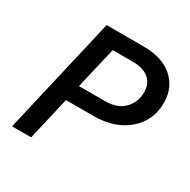

<svg xmlns="http://www.w3.org/2000/svg" viewBox="-150 -800 927 939"><g transform="rotate(30 313.0 -330.0)"><path d="M623 -474Q624 -372 550.5 -307.5Q477 -243 356 -243H201L145 0H37L190 -660H399Q503 -660 562 -609.5Q621 -559 623 -474ZM368 -334Q439 -334 477 -373.5Q515 -413 513 -472Q512 -517 480.5 -543Q449 -569 389 -569H277L222 -334Z"/></g></svg>

Font: Elaine Sans Medium
Style: Italic
Weight: 500
Italic angle: -13°
Designer: Wei Huang
Foundry: Wei Huang
Version: Version 2.001;December 24, 2019;FontCreator 12.0.0.2547 64-b